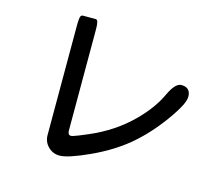

<svg xmlns="http://www.w3.org/2000/svg" viewBox="-109 -880 1217 1062"><g transform="rotate(15 500.0 -348.5)"><path d="M358.4 -82Q379.9 -88.4 439.9 -114.3Q578.6 -173.3 677.2 -272Q757.8 -352.5 796.4 -436Q814.5 -475.1 832.5 -493.2Q849.1 -509.8 866.2 -509.8Q898.4 -509.8 911.6 -488.3Q918.9 -475.6 918.9 -456.5Q918.9 -437.5 903.8 -406.2Q885.3 -369.1 844.2 -312Q770 -210 684.8 -138.4Q599.6 -66.9 481 -12.5Q362.3 42 314.5 42Q275.9 42 248.8 14.9Q221.7 -12.2 221.7 -50.8V-674.8Q221.7 -721.2 227.5 -732.4Q230 -736.3 233.9 -738.3Q235.8 -739.3 238.3 -739.3H312.5Q316.9 -739.3 320.1 -736.3Q323.2 -733.4 324.2 -729.5Q326.2 -724.1 327.6 -713.4Q329.1 -702.6 329.1 -674.8V-107.4Q329.1 -87.4 338.4 -82Q342.3 -80.1 345.7 -80.1Q349.1 -80.1 350.3 -80.3Q351.6 -80.6 353.5 -81.1Q355.5 -81.5 358.4 -82Z"/></g></svg>

Font: YuPearl-SemiBold
Style: SemiBold
Weight: 600
Designer: Max Yao
Foundry: Max-Everyday
Version: Version 1.011; ttfautohint (v1.8.3)